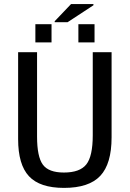

<svg xmlns="http://www.w3.org/2000/svg" viewBox="-20 -916 640 946"><path d="M529.8 -239.3Q529.8 -108.9 474.1 -49.6Q418.5 9.8 295.4 9.8Q176.3 9.8 122.8 -47.6Q69.3 -105 69.3 -230.5V-658.7H162.6V-243.2Q162.6 -143.6 191.2 -104.7Q219.7 -65.9 294.9 -65.9Q373.5 -65.9 405.3 -106Q437 -146 437 -249.5V-658.7H529.8ZM330.1 -896H440.4V-890.1L313 -806.6H249.5V-811.5ZM366.2 -707V-796.9H445.8V-707ZM154.3 -707V-796.9H233.9V-707Z"/></svg>

Font: Liberation Mono
Style: Regular
Weight: 400
Monospace: yes
Designer: Steve Matteson
Foundry: Ascender Corporation
Version: Version 2.1.5